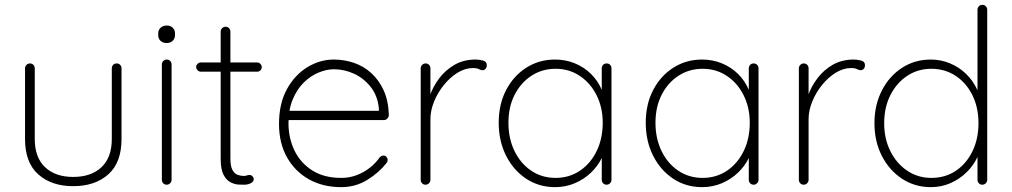

<svg xmlns="http://www.w3.org/2000/svg" viewBox="-20 -760 4165 790"><path d="M460 -499Q469 -499 474.5 -493Q480 -487 480 -479V-188Q480 -91 425.5 -42.5Q371 6 281 6Q192 6 137.5 -42.5Q83 -91 83 -188V-479Q83 -487 89 -493Q95 -499 103 -499Q112 -499 117.5 -493Q123 -487 123 -479V-188Q123 -112 165.5 -72Q208 -32 281 -32Q355 -32 397.5 -72Q440 -112 440 -188V-479Q440 -487 445.5 -493Q451 -499 460 -499Z M686 -495V-20Q686 -12 680 -6Q674 0 666 0Q657 0 651.5 -6Q646 -12 646 -20V-495Q646 -503 652 -509Q658 -515 666 -515Q675 -515 680.5 -509Q686 -503 686 -495ZM666 -583Q650 -583 640.5 -592Q631 -601 631 -615V-623Q631 -637 641 -646Q651 -655 667 -655Q681 -655 690.5 -646Q700 -637 700 -623V-615Q700 -601 690.5 -592Q681 -583 666 -583Z M806 -503H1038Q1046 -503 1051.5 -497Q1057 -491 1057 -484Q1057 -476 1051.5 -470.5Q1046 -465 1038 -465H806Q799 -465 793 -471Q787 -477 787 -484Q787 -492 793 -497.5Q799 -503 806 -503ZM908 -650Q917 -650 922.5 -644Q928 -638 928 -630V-109Q928 -76 936.5 -60.5Q945 -45 958 -40.5Q971 -36 983 -36Q990 -36 995 -38Q1000 -40 1007 -40Q1014 -40 1019 -34.5Q1024 -29 1024 -22Q1024 -13 1012.5 -6.5Q1001 0 984 0Q978 0 962.5 -0.5Q947 -1 929.5 -9.5Q912 -18 900 -40.5Q888 -63 888 -107V-630Q888 -638 894 -644Q900 -650 908 -650Z M1384 10Q1309 10 1251.5 -22Q1194 -54 1161 -112.5Q1128 -171 1128 -250Q1128 -334 1160.5 -393Q1193 -452 1244.5 -483.5Q1296 -515 1354 -515Q1396 -515 1436 -501.5Q1476 -488 1507.5 -459.5Q1539 -431 1558.5 -388.5Q1578 -346 1580 -287Q1580 -279 1574 -272.5Q1568 -266 1560 -266H1152L1146 -304H1549L1539 -295V-313Q1534 -366 1505.5 -402Q1477 -438 1437 -456.5Q1397 -475 1354 -475Q1324 -475 1291 -461.5Q1258 -448 1230 -420.5Q1202 -393 1184.5 -351Q1167 -309 1167 -253Q1167 -192 1191.5 -141Q1216 -90 1264.5 -59Q1313 -28 1384 -28Q1418 -28 1448 -39.5Q1478 -51 1502 -70Q1526 -89 1541 -111Q1549 -120 1558 -120Q1565 -120 1570 -114.5Q1575 -109 1575 -102Q1575 -95 1571 -90Q1540 -50 1491.5 -20Q1443 10 1384 10Z M1731 0Q1722 0 1716.5 -6Q1711 -12 1711 -20V-479Q1711 -487 1717 -493Q1723 -499 1731 -499Q1740 -499 1745.5 -493Q1751 -487 1751 -479V-310L1734 -284Q1734 -323 1747.5 -363Q1761 -403 1787 -437.5Q1813 -472 1850.5 -493.5Q1888 -515 1937 -515Q1951 -515 1967 -511Q1983 -507 1983 -492Q1983 -483 1978 -477Q1973 -471 1965 -471Q1959 -471 1950.5 -475.5Q1942 -480 1926 -480Q1894 -480 1863 -461Q1832 -442 1806.5 -410.5Q1781 -379 1766 -342Q1751 -305 1751 -270V-20Q1751 -12 1745 -6Q1739 0 1731 0Z M2476 -499Q2485 -499 2490.5 -493Q2496 -487 2496 -479V-20Q2496 -12 2490 -6Q2484 0 2476 0Q2467 0 2461.5 -6Q2456 -12 2456 -20V-162L2472 -175Q2472 -143 2456 -110Q2440 -77 2412 -50Q2384 -23 2346 -6.5Q2308 10 2264 10Q2197 10 2144.5 -25Q2092 -60 2062 -120Q2032 -180 2032 -255Q2032 -331 2062.5 -389.5Q2093 -448 2145.5 -481.5Q2198 -515 2264 -515Q2307 -515 2345 -499.5Q2383 -484 2411.5 -456Q2440 -428 2456 -390.5Q2472 -353 2472 -309L2456 -334V-479Q2456 -487 2461.5 -493Q2467 -499 2476 -499ZM2266 -28Q2322 -28 2366 -57.5Q2410 -87 2435 -138.5Q2460 -190 2460 -255Q2460 -317 2435 -367.5Q2410 -418 2366 -447.5Q2322 -477 2266 -477Q2211 -477 2167 -448.5Q2123 -420 2097.5 -370Q2072 -320 2072 -255Q2072 -190 2097 -138.5Q2122 -87 2166 -57.5Q2210 -28 2266 -28Z M3081 -499Q3090 -499 3095.5 -493Q3101 -487 3101 -479V-20Q3101 -12 3095 -6Q3089 0 3081 0Q3072 0 3066.5 -6Q3061 -12 3061 -20V-162L3077 -175Q3077 -143 3061 -110Q3045 -77 3017 -50Q2989 -23 2951 -6.5Q2913 10 2869 10Q2802 10 2749.5 -25Q2697 -60 2667 -120Q2637 -180 2637 -255Q2637 -331 2667.5 -389.5Q2698 -448 2750.5 -481.5Q2803 -515 2869 -515Q2912 -515 2950 -499.5Q2988 -484 3016.5 -456Q3045 -428 3061 -390.5Q3077 -353 3077 -309L3061 -334V-479Q3061 -487 3066.5 -493Q3072 -499 3081 -499ZM2871 -28Q2927 -28 2971 -57.5Q3015 -87 3040 -138.5Q3065 -190 3065 -255Q3065 -317 3040 -367.5Q3015 -418 2971 -447.5Q2927 -477 2871 -477Q2816 -477 2772 -448.5Q2728 -420 2702.5 -370Q2677 -320 2677 -255Q2677 -190 2702 -138.5Q2727 -87 2771 -57.5Q2815 -28 2871 -28Z M3287 0Q3278 0 3272.5 -6Q3267 -12 3267 -20V-479Q3267 -487 3273 -493Q3279 -499 3287 -499Q3296 -499 3301.5 -493Q3307 -487 3307 -479V-310L3290 -284Q3290 -323 3303.5 -363Q3317 -403 3343 -437.5Q3369 -472 3406.5 -493.5Q3444 -515 3493 -515Q3507 -515 3523 -511Q3539 -507 3539 -492Q3539 -483 3534 -477Q3529 -471 3521 -471Q3515 -471 3506.5 -475.5Q3498 -480 3482 -480Q3450 -480 3419 -461Q3388 -442 3362.5 -410.5Q3337 -379 3322 -342Q3307 -305 3307 -270V-20Q3307 -12 3301 -6Q3295 0 3287 0Z M4022 -740Q4031 -740 4036.5 -734Q4042 -728 4042 -720V-20Q4042 -12 4036 -6Q4030 0 4022 0Q4013 0 4007.5 -6Q4002 -12 4002 -20V-162L4018 -184Q4018 -150 4002.5 -115.5Q3987 -81 3958.5 -52.5Q3930 -24 3892 -7Q3854 10 3810 10Q3744 10 3691.5 -24.5Q3639 -59 3608.5 -118.5Q3578 -178 3578 -253Q3578 -328 3608.5 -387.5Q3639 -447 3691.5 -481Q3744 -515 3810 -515Q3851 -515 3888.5 -499.5Q3926 -484 3955 -456Q3984 -428 4001 -390.5Q4018 -353 4018 -309L4002 -334V-720Q4002 -728 4007.5 -734Q4013 -740 4022 -740ZM3812 -28Q3869 -28 3912.5 -57Q3956 -86 3981 -137Q4006 -188 4006 -253Q4006 -318 3981 -368.5Q3956 -419 3912 -448Q3868 -477 3812 -477Q3757 -477 3713 -448Q3669 -419 3643.5 -368.5Q3618 -318 3618 -253Q3618 -189 3643.5 -138Q3669 -87 3713 -57.5Q3757 -28 3812 -28Z"/></svg>

Font: Quicksand Variable Light
Style: Regular
Weight: 300
Designer: Andrew Paglinawan
Foundry: Andrew Paglinawan
Version: Version 3.004